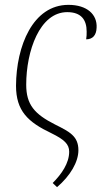

<svg xmlns="http://www.w3.org/2000/svg" viewBox="-20 -563 446 791"><path d="M215 208C270 161 303 104 303 56C303 -2 267 -20 207 -50C122 -93 88 -132 88 -214C88 -352 143 -513 257 -513C314 -513 337 -482 337 -433C337 -423 337 -412 335 -401C362 -401 377 -418 378 -449C381 -503 339 -543 262 -543C115 -543 47 -373 46 -210C46 -106 95 -60 192 -14C245 12 265 31 265 62C265 109 234 154 197 191Z"/></svg>

Font: Noto Serif Condensed ExtraLight
Style: Italic
Weight: 200
Width: 3
Italic angle: -12°
Designer: Monotype Design Team
Foundry: Monotype Imaging Inc.
Version: Version 2.013